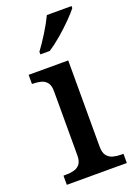

<svg xmlns="http://www.w3.org/2000/svg" viewBox="-147 -825 622 884"><g transform="rotate(-20 164.5 -383.0)"><path d="M21 0V-45H34Q54 -45 72 -49.5Q90 -54 101.5 -68Q113 -82 113 -111V-425Q113 -454 101.5 -468Q90 -482 72 -486.5Q54 -491 34 -491H29V-536H223V-115Q223 -84 234.5 -69.5Q246 -55 264 -50Q282 -45 302 -45H315V0ZM112 -619Q134 -648 160 -690Q186 -732 202 -766H323V-756Q310 -739 281.5 -710Q253 -681 219.5 -652.5Q186 -624 158 -606H112Z"/></g></svg>

Font: Noto Serif Toto Medium
Style: Regular
Weight: 500
Designer: Monotype Design Team
Foundry: Monotype Imaging Inc.
Version: Version 2.001; ttfautohint (v1.8.4.7-5d5b)